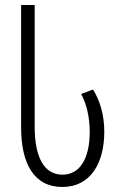

<svg xmlns="http://www.w3.org/2000/svg" viewBox="-20 -734 481 764"><path d="M228 10C341 10 395 -86 395 -210C395 -279 376 -337 350 -378L303 -360C325 -319 337 -266 337 -209C337 -107 300 -39 229 -39C156 -39 118 -107 118 -230V-714H64V-227C64 -85 114 10 228 10Z"/></svg>

Font: Noto Sans Georgian ExtraCondensed Light
Style: Regular
Weight: 300
Width: 2
Designer: Monotype Design Team, Akaki Razmadze
Foundry: Google LLC
Version: Version 2.005